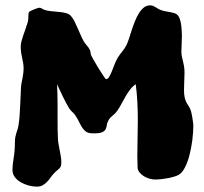

<svg xmlns="http://www.w3.org/2000/svg" viewBox="-20 -716 769 723"><path d="M708 -245.1Q708 -217.8 704.1 -187.5Q700.2 -157.2 693.1 -130.4Q686 -103.5 675.5 -83.7Q665 -64 651.9 -57.1Q646.5 -54.2 636.5 -51Q626.5 -47.9 614 -45.4Q601.6 -43 588.4 -41.5Q575.2 -40 563 -40Q555.2 -40 543.9 -43Q532.7 -45.9 522.5 -52Q512.2 -58.1 505.1 -67.1Q498 -76.2 498 -87.9Q498 -97.7 497.6 -107.9Q497.1 -118.2 497.1 -127.9Q497.1 -159.7 498 -193.6Q499 -227.5 499 -263.2Q499 -296.4 497.3 -330.1Q495.6 -363.8 491.2 -398.9Q480 -391.6 470.9 -379.9Q461.9 -368.2 453.9 -354.7Q445.8 -341.3 438.5 -327.1Q431.2 -313 422.9 -300.8Q415.5 -289.6 405.3 -281.7Q395 -273.9 389.2 -264.2Q383.3 -254.4 382.3 -245.1Q381.3 -235.8 377.4 -228.8Q373.5 -221.7 363.3 -217.5Q353 -213.4 329.1 -213.9Q314 -213.9 305.4 -219.2Q296.9 -224.6 290.5 -234.1Q284.2 -243.7 278.3 -255.9Q272.5 -268.1 263.2 -282.2Q257.8 -289.6 251.7 -294.9Q245.6 -300.3 241.2 -307.1Q235.4 -316.4 229 -328.1Q222.7 -339.8 216.8 -352.1Q210.9 -364.3 205.3 -376.5Q199.7 -388.7 194.8 -398.9Q195.8 -380.4 196.3 -360.8Q196.8 -341.3 196.8 -319.8V-264.2Q196.8 -246.1 197 -228Q197.3 -210 198.2 -192.9Q198.7 -182.6 200.7 -171.9Q202.6 -161.1 204.8 -149.9Q207 -138.7 209 -127.4Q210.9 -116.2 210.9 -106Q210.9 -95.7 209.2 -90.8Q207.5 -85.9 204.1 -82.3Q200.7 -78.6 195.6 -74.7Q190.4 -70.8 183.1 -63Q175.8 -55.2 169.7 -46.4Q163.6 -37.6 156.2 -30.3Q148.9 -22.9 140.1 -18.1Q131.3 -13.2 119.1 -13.2Q103.5 -13.2 87.4 -17.6Q71.3 -22 57.6 -30Q43.9 -38.1 35.4 -49.8Q26.9 -61.5 26.9 -76.2Q26.9 -94.7 31.5 -121.6Q36.1 -148.4 36.1 -179.2Q36.1 -190.9 37.6 -199Q39.1 -207 41.3 -214.1Q43.5 -221.2 45.9 -228.3Q48.3 -235.4 49.8 -245.1Q52.2 -259.8 53.5 -276.9Q54.7 -293.9 55.7 -312.3Q56.6 -330.6 57.4 -349.6Q58.1 -368.7 59.1 -387.2Q59.6 -396 61.3 -404.3Q63 -412.6 64.7 -421.4Q66.4 -430.2 67.6 -439.5Q68.8 -448.7 68.8 -460Q68.8 -470.2 67.1 -479Q65.4 -487.8 63.5 -497.1Q61.5 -506.3 59.8 -516.8Q58.1 -527.3 58.1 -541Q58.1 -549.8 60.8 -560.3Q63.5 -570.8 67.4 -582.3Q71.3 -593.8 75.7 -606Q80.1 -618.2 84 -630.9Q85.9 -637.2 86.4 -643.6Q86.9 -649.9 86.9 -655.5Q86.9 -661.1 87.4 -665Q87.9 -668.9 89.8 -670.9Q90.8 -672.9 96.2 -675.3Q101.6 -677.7 107.7 -680.4Q113.8 -683.1 119.4 -684.8Q125 -686.5 127 -687Q133.8 -687 139.4 -682.9Q145 -678.7 154.8 -676.8Q168.9 -673.8 182.9 -672.9Q196.8 -671.9 208.7 -670.4Q220.7 -668.9 230.7 -666Q240.7 -663.1 247.1 -655.8Q253.9 -648.4 259.8 -637Q265.6 -625.5 271.2 -612.8Q276.9 -600.1 282.5 -586.9Q288.1 -573.7 293.9 -563Q299.3 -553.2 306.6 -545.2Q314 -537.1 317.9 -528.8Q320.8 -523.4 321.3 -516.4Q321.8 -509.3 325.2 -503.9Q326.7 -500.5 334.5 -486.8Q342.3 -473.1 351.8 -457.8Q361.3 -442.4 369.4 -430.2Q377.4 -418 379.9 -418Q385.7 -418 390.9 -426.3Q396 -434.6 400.9 -446.8Q405.8 -459 411.1 -472.9Q416.5 -486.8 422.9 -498Q430.7 -510.7 440.4 -522.2Q450.2 -533.7 457 -547.9Q461.4 -557.1 466.1 -571.8Q470.7 -586.4 476.1 -602.8Q481.4 -619.1 488 -635.7Q494.6 -652.3 502.9 -665.8Q511.2 -679.2 521.5 -687.5Q531.7 -695.8 544.9 -695.8Q551.3 -695.8 555.7 -694.1Q560.1 -692.4 564.7 -689.5Q569.3 -686.5 575.2 -683.1Q581.1 -679.7 589.8 -676.8Q598.1 -674.3 606.7 -672.9Q615.2 -671.4 623 -669.9Q630.9 -668.5 637.5 -666.3Q644 -664.1 648.9 -659.2Q653.8 -653.8 656.7 -645.5Q659.7 -637.2 661.4 -627.4Q663.1 -617.7 663.8 -606.4Q664.6 -595.2 665 -584Q665 -567.4 664.1 -552Q663.1 -536.6 663.1 -522.9Q663.1 -511.7 664.8 -503.4Q666.5 -495.1 668.7 -486.6Q670.9 -478 672.9 -467.3Q674.8 -456.5 674.8 -440.9Q674.8 -425.8 673.8 -409.4Q672.9 -393.1 672.9 -377.9Q672.9 -359.4 675.5 -348.4Q678.2 -337.4 682.1 -330.1Q686 -322.8 690.4 -316.4Q694.8 -310.1 698.2 -300.8Q699.7 -296.9 701.2 -289.6Q702.6 -282.2 704.1 -274.2Q705.6 -266.1 706.5 -258.3Q707.5 -250.5 708 -245.1Z"/></svg>

Font: Freckle Face
Style: Regular
Weight: 400
Designer: Astigmatic (AOETI)
Foundry: Astigmatic (AOETI)
Version: Version 1.000